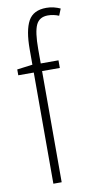

<svg xmlns="http://www.w3.org/2000/svg" viewBox="-88 -804 419 842"><g transform="rotate(-10 122.0 -382.5)"><path d="M195 -495H116V0H79V-495H10V-521L79 -530V-598Q79 -683 101.5 -724Q124 -765 182 -765Q200 -765 215.5 -761Q231 -757 244 -751L232 -721Q220 -726 207.5 -728.5Q195 -731 183 -731Q145 -731 130.5 -700Q116 -669 116 -593V-529H195Z"/></g></svg>

Font: Noto Sans Lao ExtraCondensed ExtraLight
Style: Regular
Weight: 200
Width: 2
Designer: Monotype Design Team
Foundry: Monotype Imaging Inc.
Version: Version 2.003; ttfautohint (v1.8.4.7-5d5b)